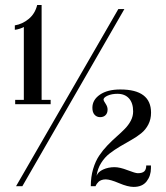

<svg xmlns="http://www.w3.org/2000/svg" viewBox="-20 -736 657 759"><path d="M40 -324.2V-341.3H74.2V-629.4Q70.3 -626.5 58.3 -622.6Q46.4 -618.7 38.6 -618.2V-635.7Q68.8 -640.6 93.8 -661.4Q118.7 -682.1 127 -716.3H144.5V-341.3H180.2V-324.2ZM43.5 0 447.8 -700.2H471.7L68.4 0ZM508.3 2.9Q485.4 2.9 450.4 -12Q415.5 -26.9 397.9 -26.9Q388.7 -26.9 381.3 -24.2Q374 -21.5 369.9 -17.6Q365.7 -13.7 362.8 -9.5Q359.9 -5.4 358.9 -2.9L357.9 0H338.9Q338.9 -36.6 348.1 -67.9Q357.4 -99.1 372.1 -120.8Q386.7 -142.6 404.8 -161.4Q422.9 -180.2 440.7 -195.8Q458.5 -211.4 473.1 -226.3Q487.8 -241.2 497.1 -258.8Q506.3 -276.4 506.3 -295.4Q506.3 -328.6 490 -346.9Q473.6 -365.2 444.3 -365.2Q421.9 -365.2 405.5 -357.9Q389.2 -350.6 389.2 -341.8Q389.2 -338.4 397.2 -326.4Q405.3 -314.5 405.3 -303.2Q405.3 -288.6 397.2 -280.8Q389.2 -272.9 376 -272.9Q362.3 -272.9 353.8 -282.5Q345.2 -292 345.2 -310.1Q345.2 -341.3 375 -361.8Q404.8 -382.3 455.6 -382.3Q577.1 -382.3 577.1 -290.5Q577.1 -264.6 566.4 -243.9Q555.7 -223.1 538.1 -209Q520.5 -194.8 498.8 -182.6Q477.1 -170.4 454.8 -157.2Q432.6 -144 413.3 -129.2Q394 -114.3 379.9 -91.8Q365.7 -69.3 361.8 -41Q367.2 -56.6 387.7 -65.9Q408.2 -75.2 432.6 -75.2Q453.6 -75.2 484.4 -63.2Q515.1 -51.3 524.9 -51.3Q542.5 -51.3 550.3 -58.6Q558.1 -65.9 558.1 -82H576.7V-71.3Q576.7 -41 559.6 -19Q542.5 2.9 508.3 2.9Z"/></svg>

Font: Imbue
Style: Regular
Weight: 400
Designer: Tyler Finck
Foundry: Etcetera Type Company
Version: Version 0.910